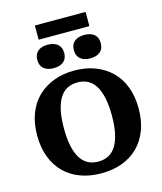

<svg xmlns="http://www.w3.org/2000/svg" viewBox="-156 -1216 1133 1345"><g transform="rotate(-15 411.0 -543.5)"><path d="M411 17Q329 17 261.5 -7.5Q194 -32 145 -80Q96 -128 69.5 -197.5Q43 -267 43 -355Q43 -443 69.5 -512.5Q96 -582 145 -629.5Q194 -677 261.5 -702.5Q329 -728 411 -728Q493 -728 560.5 -702.5Q628 -677 677 -629.5Q726 -582 752.5 -512.5Q779 -443 779 -355Q779 -267 752.5 -197.5Q726 -128 677 -80Q628 -32 560.5 -7.5Q493 17 411 17ZM411 -68Q453 -68 485.5 -85Q518 -102 540 -137.5Q562 -173 573.5 -227Q585 -281 585 -355Q585 -429 573.5 -483Q562 -537 540 -572.5Q518 -608 485.5 -625Q453 -642 411 -642Q369 -642 336.5 -625Q304 -608 282 -572.5Q260 -537 248.5 -483Q237 -429 237 -355Q237 -281 248.5 -227Q260 -173 282 -137.5Q304 -102 336.5 -85Q369 -68 411 -68ZM376 -866Q376 -824 349.5 -802.5Q323 -781 278 -781Q233 -781 207 -802.5Q181 -824 181 -866Q181 -908 207 -929.5Q233 -951 278 -951Q323 -951 349.5 -929.5Q376 -908 376 -866ZM641 -866Q641 -824 615 -802.5Q589 -781 543 -781Q499 -781 472.5 -802.5Q446 -824 446 -866Q446 -908 472.5 -929.5Q499 -951 543 -951Q589 -951 615 -929.5Q641 -908 641 -866ZM227 -1104H595V-1001H227Z"/></g></svg>

Font: Roboto Serif 20pt
Style: Bold
Weight: 700
Version: Version 1.008